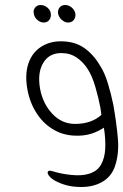

<svg xmlns="http://www.w3.org/2000/svg" viewBox="-20 -533 492 767"><path d="M155 -443Q141 -443 129 -453.5Q117 -464 115 -479Q112 -493 120.5 -503Q129 -513 142 -513Q157 -513 169 -503Q181 -493 183 -479Q185 -464 177 -453.5Q169 -443 155 -443ZM252 -443Q239 -443 227 -453.5Q215 -464 212 -479Q210 -493 218 -503Q226 -513 240 -513Q255 -513 266.5 -503Q278 -493 281 -479Q283 -464 275 -453.5Q267 -443 252 -443ZM433 -113Q446 -38 451 22Q456 82 439 132Q425 172 389.5 193Q354 214 305 214Q271 214 245.5 207Q220 200 200 189Q177 176 171 161Q168 149 179 149Q184 149 190 151Q225 162 266.5 166Q308 170 336 161Q369 151 384 124Q399 97 400.5 58.5Q402 20 395 -23Q371 -7 343.5 1.5Q316 10 282 9Q232 8 191.5 -16.5Q151 -41 124.5 -83.5Q98 -126 89 -178Q79 -237 93.5 -279.5Q108 -322 142.5 -345Q177 -368 223 -368Q278 -368 315.5 -342Q353 -316 379 -272Q398 -243 411 -200Q424 -157 433 -113ZM280 -38Q345 -38 385 -74Q384 -81 383 -88.5Q382 -96 381 -103Q374 -141 361 -185.5Q348 -230 331 -256Q313 -285 286.5 -303Q260 -321 225 -321Q176 -321 152.5 -281.5Q129 -242 140 -179Q151 -119 189 -78.5Q227 -38 280 -38Z"/></svg>

Font: Zain Light
Style: Italic
Weight: 300
Italic angle: -10°
Designer: Zain,Boutros
Foundry: Mobile Telecommunications Company (Zain), 2024
Version: Version 1.51; ttfautohint (v1.8.4)